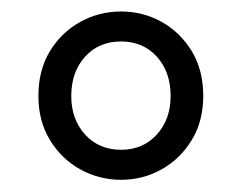

<svg xmlns="http://www.w3.org/2000/svg" viewBox="-20 -785 410 326"><path d="M185.6 -479.7Q148.3 -479.7 116.2 -497.5Q84.1 -515.3 64.7 -547.4Q45.2 -579.4 45.2 -621.9Q45.2 -666 64.7 -698Q84.1 -730 116.2 -747.8Q148.3 -765.5 185.6 -765.5Q222.8 -765.5 254.5 -747.8Q286.2 -730 305.7 -698Q325.1 -666 325.1 -621.9Q325.1 -579.4 305.7 -547.4Q286.2 -515.3 254.5 -497.5Q222.8 -479.7 185.6 -479.7ZM185.6 -530.7Q222.8 -530.7 246.3 -556.6Q269.7 -582.4 269.7 -621.9Q269.7 -662.9 246.3 -688.8Q222.8 -714.6 185.6 -714.6Q147.9 -714.6 124.5 -688.8Q101 -662.9 101 -621.9Q101 -582.4 124.5 -556.6Q147.9 -530.7 185.6 -530.7Z"/></svg>

Font: Noto Sans TC
Style: Regular
Weight: 100
Designer: Ryoko NISHIZUKA 西塚涼子 (kana, bopomofo & ideographs); Paul D. Hunt (Latin, Greek & Cyrillic); Sandoll Communications 산돌커뮤니
Foundry: Adobe
Version: Version 2.004;hotconv 1.0.118;makeotfexe 2.5.65603